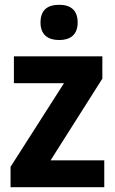

<svg xmlns="http://www.w3.org/2000/svg" viewBox="-20 -781 481 801"><path d="M227 -761C180 -761 149 -741 149 -687C149 -635 181 -614 227 -614C272 -614 304 -635 304 -687C304 -740 273 -761 227 -761ZM415 0V-112H191L407 -453V-546H38V-434H247L24 -85V0Z"/></svg>

Font: Noto Sans Myanmar SemiCondensed
Style: Bold
Weight: 700
Width: 4
Designer: Monotype Design Team
Foundry: Monotype Imaging Inc.
Version: Version 2.107